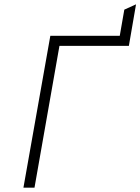

<svg xmlns="http://www.w3.org/2000/svg" viewBox="-20 -865 647 885"><path d="M88 0 212 -700H532L553 -820.5L607 -845L574 -653.5H254L139 0Z"/></svg>

Font: Overpass ExtraLight
Style: Italic
Weight: 250
Italic angle: -10°
Designer: Delve Withrington, Dave Bailey, Thomas Jockin
Foundry: Delve Fonts LLC
Version: Version 4.000